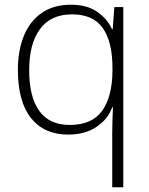

<svg xmlns="http://www.w3.org/2000/svg" viewBox="-20 -561 634 816"><path d="M457 2Q457 -20 458 -51.5Q459 -83 460 -105H457Q439 -55 390.5 -22Q342 11 270 11Q168 11 112 -59Q56 -129 56 -264Q56 -345 81 -407.5Q106 -470 156.5 -505.5Q207 -541 282 -541Q350 -541 393.5 -510.5Q437 -480 456 -437H459L466 -531H504V235H457ZM276 -30Q371 -30 414 -90Q457 -150 458 -259V-272Q458 -383 417 -441.5Q376 -500 286 -500Q196 -500 150 -437.5Q104 -375 104 -263Q104 -149 147 -89.5Q190 -30 276 -30Z"/></svg>

Font: Noto Sans Syriac Eastern ExtraLight
Style: Regular
Weight: 250
Designer: Patrick Giasson and the Monotype Design Team
Foundry: Monotype Imaging Inc.
Version: Version 3.001